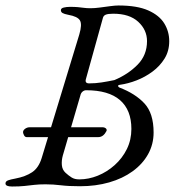

<svg xmlns="http://www.w3.org/2000/svg" viewBox="-40 -675 637 700"><path d="M58 -175Q51 -175 47.5 -182Q44 -189 44 -193Q44 -200 51.5 -205.5Q59 -211 68 -211H335Q340 -211 344.5 -208Q349 -205 349 -200Q349 -199 348.5 -198.5Q348 -198 348 -197Q343 -187 335.5 -181Q328 -175 317 -175ZM4 5Q-20 5 -20 -6Q-20 -14 -10.5 -17.5Q-1 -21 16 -24Q53 -31 77 -47Q101 -63 112 -99L249 -549Q260 -586 251.5 -600.5Q243 -615 209 -621Q194 -624 188 -627.5Q182 -631 182 -638Q182 -645 192.5 -647.5Q203 -650 215 -650Q232 -650 243.5 -649Q255 -648 265.5 -646.5Q276 -645 290 -645Q305 -645 324 -647.5Q343 -650 361.5 -652.5Q380 -655 392 -655Q460 -655 500.5 -637Q541 -619 559 -589.5Q577 -560 577 -525Q577 -489 560 -461.5Q543 -434 516 -414Q489 -394 458 -382Q427 -370 398 -366Q390 -365 390.5 -361.5Q391 -358 395 -356Q453 -334 486.5 -298Q520 -262 520 -192Q520 -149 500 -113Q480 -77 443.5 -50.5Q407 -24 358 -10Q309 4 252 4Q210 4 182 0.5Q154 -3 126 -3Q102 -3 85 -1Q68 1 49.5 3Q31 5 4 5ZM249 -21Q283 -21 316.5 -34.5Q350 -48 378 -73Q406 -98 422.5 -131.5Q439 -165 439 -205Q439 -274 397.5 -310Q356 -346 274 -346Q267 -346 261 -341Q255 -336 253 -327L189 -108Q184 -90 185.5 -73Q187 -56 199 -45Q210 -35 221 -28Q232 -21 249 -21ZM285 -371Q308 -371 330.5 -374.5Q353 -378 377 -383Q427 -404 461.5 -439Q496 -474 496 -525Q496 -566 464 -595.5Q432 -625 373 -625Q354 -625 345.5 -621.5Q337 -618 335 -609L273 -386Q269 -371 285 -371Z"/></svg>

Font: EB Garamond
Style: Italic
Weight: 400
Italic angle: -17.2°
Designer: Georg Duffner and Octavio Pardo
Foundry: Georg Duffner
Version: Version 1.001